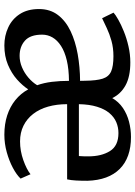

<svg xmlns="http://www.w3.org/2000/svg" viewBox="110 -720 621 881"><g transform="rotate(90 420.5 -279.5)"><path d="M188.5 11Q144 11 105.8 -6.8Q67.5 -24.5 44.5 -60Q21.5 -95.5 21.5 -148Q21.5 -199 48.8 -234.8Q76 -270.5 122.8 -292.8Q169.5 -315 228.5 -325.5Q287.5 -336 351 -336.5L350.5 -359Q350 -412 341 -440Q332 -468 308 -478.8Q284 -489.5 238 -489.5Q199.5 -489.5 167.5 -480.5Q135.5 -471.5 109.5 -459.2Q83.5 -447 63.5 -437.5L38 -490Q47 -498.5 69.8 -511.5Q92.5 -524.5 124 -537.2Q155.5 -550 192.5 -558.5Q229.5 -567 266.5 -567Q332 -567 372 -544.8Q412 -522.5 430 -484Q447 -513.5 475.2 -532.8Q503.5 -552 538.2 -561Q573 -570 608.5 -570Q703.5 -570 755 -518.5Q806.5 -467 809.5 -370.5Q809.5 -340 808.2 -317.2Q807 -294.5 803 -277H458Q458 -229.5 469.2 -189.8Q480.5 -150 502.8 -121.2Q525 -92.5 556.8 -76.8Q588.5 -61 629 -61Q672.5 -61 714.8 -76Q757 -91 779.5 -109L799.5 -63.5Q782 -45 750 -28Q718 -11 678.5 0Q639 11 598 11Q549.5 11 509.5 -2Q469.5 -15 439.2 -39.5Q409 -64 390 -98.5Q373 -72.5 344.8 -47.2Q316.5 -22 277.2 -5.5Q238 11 188.5 11ZM458 -331H696Q697 -340.5 697.2 -352.5Q697.5 -364.5 697.5 -374Q697.5 -434.5 673.2 -473.5Q649 -512.5 590.5 -512.5Q564 -512.5 540.5 -502.5Q517 -492.5 498.8 -470.8Q480.5 -449 469.8 -414.2Q459 -379.5 458 -331ZM236 -59Q263 -59 289 -70Q315 -81 336.5 -99.5Q358 -118 371 -139.5Q360 -170.5 355.5 -207.2Q351 -244 351 -285.5Q297 -285 257 -275.5Q217 -266 190.8 -249Q164.5 -232 151.8 -210Q139 -188 139 -162.5Q139 -108 166.5 -83.5Q194 -59 236 -59Z"/></g></svg>

Font: Merriweather Light 18pt Medium
Style: Regular
Weight: 500
Version: Version 2.100